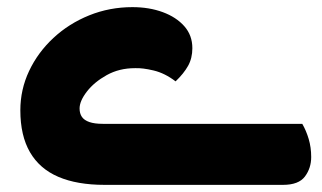

<svg xmlns="http://www.w3.org/2000/svg" viewBox="-20 -518 902 538"><path d="M273 0Q196 0 143.5 -22.5Q91 -45 64 -91.5Q37 -138 37 -209Q37 -267 61.5 -319Q86 -371 129.5 -411.5Q173 -452 230 -475Q287 -498 351 -498Q398 -498 436 -484Q474 -470 496.5 -444.5Q519 -419 519 -383Q519 -355 507 -333.5Q495 -312 472 -290Q442 -313 410.5 -320.5Q379 -328 358 -327Q314 -327 279 -307.5Q244 -288 223.5 -261.5Q203 -235 203 -214Q203 -200 209.5 -190.5Q216 -181 230.5 -176Q245 -171 268 -171H827Q838 -152 845 -128.5Q852 -105 852 -78Q852 -47 834.5 -23.5Q817 0 773 0Z"/></svg>

Font: Baloo Bhaijaan 2 ExtraBold
Style: Regular
Weight: 800
Designer: Sanskriti Dholi, Noopur Datye and Ek Type
Foundry: Ek Type
Version: Version 1.701